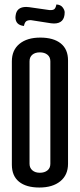

<svg xmlns="http://www.w3.org/2000/svg" viewBox="-20 -828 357 858"><path d="M33 -92V-554Q33 -604 67 -632Q101 -660 160 -660Q219 -660 251.5 -634Q284 -608 284 -558V-96Q284 -46 249.5 -18Q215 10 156 10Q97 10 65 -16Q33 -42 33 -92ZM112 -554V-96Q112 -78 124.5 -67Q137 -56 158 -56Q179 -56 192 -66.5Q205 -77 205 -96V-554Q205 -573 192 -583.5Q179 -594 158 -594Q137 -594 124.5 -583.5Q112 -573 112 -554ZM87 -712Q49 -716 49 -751Q49 -755 50 -760Q55 -797 97 -797Q103 -797 110 -796L201 -783Q216 -782 222.5 -787Q229 -792 232 -808Q251 -807 260 -795Q269 -783 269 -773Q269 -723 221 -723Q215 -723 208 -724L118 -738Q103 -738 96.5 -732.5Q90 -727 87 -712Z"/></svg>

Font: Medula One
Style: Regular
Weight: 400
Designer: Luciano Vergara
Foundry: Luciano Vergara
Version: Version 1.002